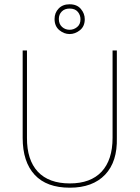

<svg xmlns="http://www.w3.org/2000/svg" viewBox="-20 -873 652 897"><path d="M525.9 -229Q528.8 -117.7 471.2 -57.1Q413.1 3.9 306.2 3.9Q197.8 3.9 142.1 -56.2Q85.9 -116.7 85.9 -229V-637.2H106V-229Q105.5 -126 156.7 -70.8Q208 -16.1 306.2 -16.1Q403.3 -16.1 454.6 -70.8Q505.9 -126 505.9 -229V-637.2H525.9ZM305.2 -853Q339.8 -853 357.9 -831.1Q376 -809.6 376 -783.2Q376 -750 353.5 -731.9Q331.1 -713.9 305.2 -713.9Q279.3 -713.9 256.8 -732.4Q234.9 -751 234.9 -784.2Q234.9 -813.5 253.9 -833Q272.9 -853 305.2 -853ZM305.2 -833Q282.2 -833 268.6 -819.3Q254.9 -805.7 254.9 -784.2Q254.9 -760.7 270 -747.1Q284.7 -733.9 305.2 -733.9Q324.7 -733.9 340.3 -746.6Q356 -759.3 356 -783.2Q356 -802.7 343.3 -817.9Q330.6 -833 305.2 -833Z"/></svg>

Font: Datalegreya
Style: Gradient
Weight: 400
Designer: Figs Lab
Foundry: Figs Lab
Version: Version 1.002;PS 001.002;hotconv 1.0.70;makeotf.lib2.5.58329